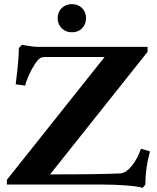

<svg xmlns="http://www.w3.org/2000/svg" viewBox="-20 -889 756 925"><path d="M326.7 -733.4Q296.9 -733.4 277.3 -752.7Q257.8 -772 257.8 -801.8Q257.8 -831.1 277.3 -850.1Q296.9 -869.1 326.7 -869.1Q356 -869.1 375.2 -850.1Q394.5 -831.1 394.5 -801.8Q394.5 -772 375.2 -752.7Q356 -733.4 326.7 -733.4ZM667.5 16.1Q645 8.8 587.2 4.4Q529.3 0 467.8 0H13.2V-22.9L483.9 -614.3H195.8Q182.6 -614.3 173.8 -609.1Q165 -604 155.8 -591.3Q136.7 -564.9 120.6 -529.8Q104.5 -494.6 101.1 -476.6L55.7 -482.9Q70.8 -603 70.8 -657.7L86.4 -673.3Q137.7 -663.1 165 -663.1H690.9V-639.2L221.2 -48.8Q470.2 -48.8 560.5 -53.7Q587.4 -55.7 614.7 -89.6Q642.1 -123.5 659.2 -172.4L702.6 -159.7Q680.2 -79.6 680.2 0.5Z"/></svg>

Font: Elstob 6pt
Style: Bold
Weight: 700
Designer: Peter S. Baker
Version: Version 1.015